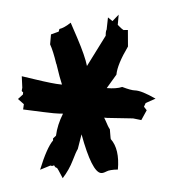

<svg xmlns="http://www.w3.org/2000/svg" viewBox="-47 -852 607 685"><g transform="rotate(5 256.5 -509.5)"><path d="M434.1 -444.8 341.8 -438.5H331.1L337.4 -427.7Q348.1 -406.7 355 -398.9Q355.5 -395 357.2 -385.7Q358.9 -376.5 359.9 -370.1Q360.8 -363.8 361.3 -363.8V-364.3Q396 -331.5 396 -258.3Q367.2 -255.4 356 -248Q344.7 -240.7 337.4 -240.7Q304.7 -240.7 255.9 -372.1Q254.9 -364.3 251.7 -346.9Q248.5 -329.6 247.1 -318.8Q241.7 -308.6 232.4 -275.9Q223.1 -243.2 202.6 -210.4Q180.2 -246.1 178.2 -245.6Q173.8 -244.6 168 -253.4L161.1 -250.5L154.8 -251.5L119.6 -233.4Q136.7 -314 156.7 -341.8Q155.8 -345.2 155.8 -348.6L165.5 -359.4Q167 -398.4 183.6 -439.9Q169.4 -438.5 149.9 -438.5Q130.4 -438.5 40.5 -442.4L41.5 -461.4L19 -478L35.2 -495.6V-503.4Q29.8 -505.9 29.8 -509.3L30.8 -519.5L25.4 -560.1Q36.1 -558.6 72.3 -553.2Q140.6 -543 166 -543H170.9Q162.6 -561 144.5 -615.2V-613.8Q128.9 -660.2 116.2 -682.1V-717.8L142.6 -730L144.5 -739.7Q161.1 -745.1 182.6 -765.6L210 -714.8Q244.1 -650.9 253.9 -616.7L311 -730Q310.5 -732.9 310.5 -740.7Q310.5 -748.5 312.5 -752.4L313.5 -795.9L330.6 -784.2L350.6 -809.1V-772.5L358.9 -765.6Q366.7 -758.8 372.6 -755.9Q375 -755.9 388.2 -757.3L393.6 -698.7Q361.3 -631.3 361.3 -595.2L331.1 -544.4Q365.2 -544.4 385.7 -553.2Q418.5 -543.9 432.1 -544.9Q455.1 -546.4 507.8 -522L474.1 -503.4L469.2 -489.7L480 -478L463.9 -441.4Z"/></g></svg>

Font: Butcherman Caps
Style: Regular
Weight: 400
Version: Version 001.003